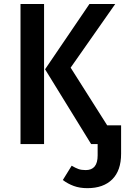

<svg xmlns="http://www.w3.org/2000/svg" viewBox="-20 -728 655 970"><path d="M202.6 0H83.6V-707.7H202.6ZM521.5 -94.9H591.8V48.7Q591.8 133.8 546.9 178.2Q502.1 222.6 421.5 222.6Q382.6 222.6 352.6 211.5Q322.6 200.5 297.4 181.5L342.1 109.2Q362.1 121 376.9 126.2Q391.8 131.3 413.3 131.3Q473.3 131.3 473.3 57.4V0H440.5L207.7 -377.9L431.8 -707.7H562.1L336.9 -386.2Z"/></svg>

Font: Fira Code Fixed Medium
Style: Regular
Weight: 500
Monospace: yes
Designer: Carrois Corporate, Edenspiekermann AG, Nikita Prokopov
Foundry: Carrois Corporate, Edenspiekermann AG, Nikita Prokopov
Version: Version 5.002